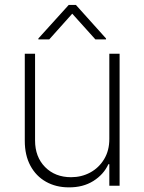

<svg xmlns="http://www.w3.org/2000/svg" viewBox="-20 -768 597 794"><path d="M432.1 -193.4V-545.9H474.6V0H432.1V-88.9H428.2Q408.7 -46.4 366 -19.5Q323.2 7.3 264.6 6.8Q211.4 6.8 170.2 -16.4Q128.9 -39.6 105.7 -82.8Q82.5 -126 82.5 -185.5V-545.9H125V-187Q125 -119.1 166.5 -77.1Q208 -35.2 273.9 -35.2Q316.9 -35.2 352.8 -54.4Q388.7 -73.7 410.4 -109.4Q432.1 -145 432.1 -193.4ZM374.5 -605 278.8 -711.4 183.6 -605H138.7V-608.9L264.2 -747.6H293.9L418.5 -608.9V-605Z"/></svg>

Font: Inter Tight ExtraLight
Style: Regular
Weight: 250
Designer: Rasmus Andersson
Foundry: rsms
Version: Version 3.004